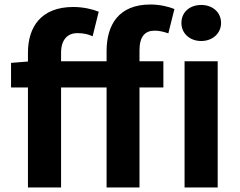

<svg xmlns="http://www.w3.org/2000/svg" viewBox="-20 -832 1064 852"><path d="M453 -560H251V-598C251 -656 280 -685 323 -685C352 -685 371 -680 391 -671L418 -780C391 -791 350 -801 305 -801C163 -801 104 -713 104 -598V-559L29 -553V-444H104V0H251V-444H453V0H599V-444H705V-560H599V-608C599 -670 623 -696 667 -696C686 -696 707 -691 727 -684L754 -792C729 -802 691 -812 647 -812C507 -812 453 -722 453 -605ZM873 -650C923 -650 961 -684 961 -730C961 -778 923 -810 873 -810C822 -810 785 -778 785 -730C785 -684 822 -650 873 -650ZM799 0H946V-560H799Z"/></svg>

Font: Noto Sans Mono CJK JP Bold
Style: Regular
Weight: 700
Designer: Ryoko NISHIZUKA (kana & ideographs); Paul D. Hunt (Latin, Greek & Cyrillic); Wenlong ZHANG (bopomofo); Sandoll Communica
Foundry: Adobe Systems Incorporated
Version: Version 1.004;PS 1.004;hotconv 1.0.82;makeotf.lib2.5.63406